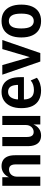

<svg xmlns="http://www.w3.org/2000/svg" viewBox="951 -1495 554 2496"><g transform="rotate(-90 1228.0 -247.0)"><path d="M61 0V-494H172V-402H170Q187 -447 225.5 -475.5Q264 -504 316 -504Q361 -504 392.5 -485Q424 -466 441 -427Q458 -388 458 -327V0H339V-318Q339 -351 331 -370.5Q323 -390 308 -398.5Q293 -407 272 -407Q247 -407 225.5 -394.5Q204 -382 191.5 -358Q179 -334 179 -303V0Z M714 10Q671 10 640 -8.5Q609 -27 592.5 -66.5Q576 -106 576 -165V-494H695V-177Q695 -143 703 -123Q711 -103 726 -94.5Q741 -86 761 -86Q785 -86 806 -99Q827 -112 839 -135Q851 -158 851 -188V-494H969V0H858V-92H859Q842 -47 804.5 -18.5Q767 10 714 10Z M1302 10Q1228 10 1176 -18.5Q1124 -47 1097 -104Q1070 -161 1070 -246Q1070 -325 1095 -382.5Q1120 -440 1167.5 -472Q1215 -504 1282 -504Q1343 -504 1386 -476Q1429 -448 1451 -393.5Q1473 -339 1473 -260V-213H1166V-290H1387L1373 -272Q1373 -354 1350 -386.5Q1327 -419 1283 -419Q1251 -419 1229 -402Q1207 -385 1194.5 -350.5Q1182 -316 1182 -259V-229Q1182 -177 1195.5 -145Q1209 -113 1236.5 -98Q1264 -83 1307 -83Q1339 -83 1371.5 -92.5Q1404 -102 1430 -125L1465 -44Q1429 -16 1387 -3Q1345 10 1302 10Z M1676 0 1505 -494H1630L1742 -105H1724L1838 -494H1956L1786 0Z M2203 10Q2135 10 2087.5 -19.5Q2040 -49 2014.5 -106.5Q1989 -164 1989 -247Q1989 -330 2014.5 -387.5Q2040 -445 2087.5 -474.5Q2135 -504 2203 -504Q2271 -504 2318 -474.5Q2365 -445 2390.5 -387.5Q2416 -330 2416 -247Q2416 -164 2391 -106.5Q2366 -49 2318.5 -19.5Q2271 10 2203 10ZM2202 -85Q2249 -85 2274 -123.5Q2299 -162 2299 -248Q2299 -334 2274 -371.5Q2249 -409 2203 -409Q2156 -409 2131 -371.5Q2106 -334 2106 -248Q2106 -162 2131 -123.5Q2156 -85 2202 -85Z"/></g></svg>

Font: Nunito Sans 10pt Condensed
Style: Bold
Weight: 700
Width: 3
Designer: Vernon Adams
Foundry: Vernon Adams
Version: Version 3.101;gftools[0.9.27]